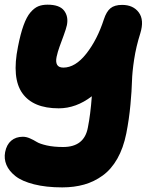

<svg xmlns="http://www.w3.org/2000/svg" viewBox="-22 -543 664 824"><path d="M245.1 261.2Q175.8 261.2 124 248Q72.3 234.9 44.4 212.9Q16.6 190.9 5.6 164.6Q-5.4 138.2 0 109.9Q6.3 77.6 26.1 60.8Q45.9 43.9 76.2 43.9Q90.8 43.9 106.4 50.8Q122.1 57.6 135.3 65.9Q148.4 74.2 178.5 81.1Q208.5 87.9 249 87.9Q339.4 87.9 355 4.9Q366.2 -50.8 372.1 -129.9Q304.7 -78.1 230 -78.1Q120.1 -78.1 74 -142.8Q27.8 -207.5 55.2 -342.8Q65.9 -397.9 79.1 -434.3Q92.3 -470.7 108.6 -489.7Q125 -508.8 142.1 -515.9Q159.2 -522.9 182.1 -522.9Q233.4 -522.9 252.9 -497.6Q272.5 -472.2 265.1 -435.1Q261.7 -419.4 251.7 -392.1Q241.7 -364.7 233.6 -342.8Q225.6 -320.8 220.9 -299.1Q216.3 -277.3 223.1 -265.1Q230 -252.9 250 -252.9Q301.3 -252.9 348.4 -312.7Q395.5 -372.6 423.8 -460Q434.6 -493.2 452.1 -507.6Q469.7 -522 502 -522Q549.8 -522 573.7 -489.5Q597.7 -457 580.1 -399.9Q562 -342.8 553.7 -288.1Q545.4 -233.4 544.4 -194.3Q543.5 -155.3 537.8 -93.8Q532.2 -32.2 520 29.8Q507.3 92.8 481.4 138.2Q455.6 183.6 418.9 210.2Q382.3 236.8 339.4 249Q296.4 261.2 245.1 261.2Z"/></svg>

Font: Shantell Sans Normal
Style: Italic
Weight: 800
Italic angle: -11.31°
Designer: Stephen Nixon, Anya Danilova, Shantell Martin
Foundry: Arrow Type
Version: Version 1.006;[559af2be0]